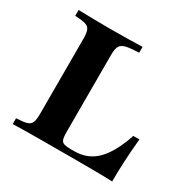

<svg xmlns="http://www.w3.org/2000/svg" viewBox="-132 -701 829 832"><g transform="rotate(30 282.5 -285.5)"><path d="M32.3 0V-29Q68.5 -30.6 85.5 -35.9Q102.4 -41.1 107.7 -55.6Q112.9 -70.2 112.9 -98.4V-472.6Q112.9 -501.6 107.3 -515.7Q101.6 -529.8 84.7 -535.1Q67.7 -540.3 32.3 -541.9V-571Q63.7 -570.2 103.2 -569.4Q142.7 -568.5 185.5 -568.5Q241.9 -568.5 283.9 -569.4Q325.8 -570.2 352.4 -571V-541.9Q308.9 -540.3 287.5 -535.1Q266.1 -529.8 258.9 -515.7Q251.6 -501.6 251.6 -472.6V-87.1Q251.6 -63.7 255.2 -51.6Q258.9 -39.5 270.2 -35.5Q281.5 -31.5 305.6 -31.5H321.8Q356.5 -31.5 384.7 -43.1Q412.9 -54.8 435.5 -78.2Q458.1 -101.6 476.6 -136.3Q495.2 -171 510.5 -216.9H541.1Q535.5 -159.7 532.7 -105.6Q529.8 -51.6 529.8 0Q495.2 -1.6 446 -2Q396.8 -2.4 325 -2.4Q227.4 -2.4 153.2 -2Q79 -1.6 32.3 0Z"/></g></svg>

Font: Playfair 5pt SemiExpanded Light ExtraBold
Style: Regular
Weight: 800
Version: Version 2.001;gftools[0.9.30]